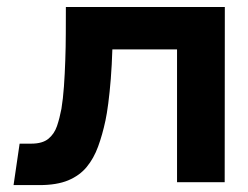

<svg xmlns="http://www.w3.org/2000/svg" viewBox="-20 -520 708 548"><path d="M621.7 -500 621.3 0H485.3V-379H300.7Q299.3 -334 296.2 -294.7Q293 -255.3 289 -224.8Q285 -194.3 281 -176Q272.3 -135.3 260 -101.7Q247.7 -68 227.5 -43.5Q207.3 -19 174.8 -5.3Q142.3 8.3 92.3 8.3H18.7L36 -110H69.3Q101 -110 118 -123.8Q135 -137.7 142.7 -160.3Q150.3 -183 155.3 -209.3Q160 -238 162.5 -273.3Q165 -308.7 166.3 -347.3Q167.7 -386 167.8 -425Q168 -464 168 -500Z"/></svg>

Font: Nata Sans
Style: Regular
Weight: 400
Designer: Daniel Uzquiano Cruz
Version: Version 1.001